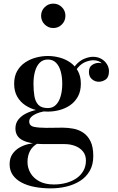

<svg xmlns="http://www.w3.org/2000/svg" viewBox="-20 -778 648 1058"><path d="M259.5 260Q214 260 173 252.5Q132 245 100.5 228.8Q69 212.5 51 187.2Q33 162 33 127Q33 93.5 48.5 71Q64 48.5 87.2 35.2Q110.5 22 134.5 16.5Q158.5 11 175.5 11H190Q160 26.5 145.8 53Q131.5 79.5 131.5 115Q131.5 147 147.8 175.2Q164 203.5 196.5 221Q229 238.5 277 238.5Q313 238.5 345 229.8Q377 221 401.2 204.5Q425.5 188 439.5 163.2Q453.5 138.5 453.5 107Q453.5 77 437.5 57Q421.5 37 394.8 26.5Q368 16 335.5 16Q325 16 301.2 16Q277.5 16 254 16Q230.5 16 219.5 16Q149 16 107 -4Q65 -24 65 -70.5Q65 -98.5 81 -119Q97 -139.5 124 -153Q151 -166.5 184.5 -173.2Q218 -180 253.5 -180L252.5 -167Q237 -167 217.8 -163.2Q198.5 -159.5 181 -152Q163.5 -144.5 152.2 -133.5Q141 -122.5 141 -109Q141 -84.5 167.5 -79Q194 -73.5 235 -73.5Q252.5 -73.5 267.8 -73.8Q283 -74 297.5 -74.2Q312 -74.5 326 -74.5Q354 -74.5 383.8 -69Q413.5 -63.5 438.2 -47.2Q463 -31 478.5 0Q494 31 494 82Q494 129.5 474.5 163.5Q455 197.5 421.5 218.8Q388 240 346.2 250Q304.5 260 259.5 260ZM244 -163Q212 -163 179.2 -171.5Q146.5 -180 119 -198.2Q91.5 -216.5 74.8 -245.8Q58 -275 58 -316.5Q58 -358 74.8 -387Q91.5 -416 119 -434.2Q146.5 -452.5 179.2 -461Q212 -469.5 244 -469.5Q275.5 -469.5 307.8 -461Q340 -452.5 366.5 -434.2Q393 -416 409.2 -387Q425.5 -358 425.5 -316.5Q425.5 -275 409.2 -245.8Q393 -216.5 366.5 -198.2Q340 -180 307.8 -171.5Q275.5 -163 244 -163ZM244 -182.5Q271 -182.5 288.5 -200.5Q306 -218.5 314.5 -248.8Q323 -279 323 -316.5Q323 -354.5 314.5 -384.8Q306 -415 288.5 -432.5Q271 -450 244 -450Q216.5 -450 199 -432.5Q181.5 -415 173 -384.8Q164.5 -354.5 164.5 -316.5Q164.5 -279 169.5 -248.8Q174.5 -218.5 191.2 -200.5Q208 -182.5 244 -182.5ZM524 -327.5Q503.5 -327.5 486.8 -341.5Q470 -355.5 470 -381.5Q470 -408 487.2 -419.8Q504.5 -431.5 524 -431.5Q543.5 -431.5 561.5 -419.8Q579.5 -408 579.5 -386H560.5Q560.5 -408.5 543 -427.2Q525.5 -446 494 -446Q475.5 -446 452.5 -437.2Q429.5 -428.5 409.5 -405.8Q389.5 -383 379.5 -341.5L365.5 -351.5Q375.5 -395 397.8 -419.8Q420 -444.5 445.8 -454.8Q471.5 -465 492.5 -465Q519 -465 538.8 -453.5Q558.5 -442 569.5 -423.8Q580.5 -405.5 580.5 -386Q580.5 -352.5 562.5 -340Q544.5 -327.5 524 -327.5ZM273.5 -623.5Q246 -623.5 226.2 -643.2Q206.5 -663 206.5 -691Q206.5 -719 226.2 -738.5Q246 -758 273.5 -758Q301.5 -758 321 -738.5Q340.5 -719 340.5 -691Q340.5 -663 321 -643.2Q301.5 -623.5 273.5 -623.5Z"/></svg>

Font: Bodoni Moda Medium
Style: Regular
Weight: 500
Designer: Owen Earl
Foundry: indestructible type
Version: Version 2.005